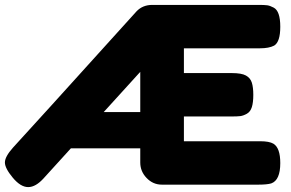

<svg xmlns="http://www.w3.org/2000/svg" viewBox="-20 -754 1188 783"><path d="M730 -178H1041Q1078 -178 1095 -168Q1123 -151 1123 -89Q1123 -19 1086 -6Q1069 -1 1034 -1H640Q604 -1 578 -28Q552 -55 552 -91V-149H269L159 -28Q126 9 95 9Q64 9 32 -29.5Q0 -68 0 -91.5Q0 -115 33 -152Q97 -221 537 -708Q562 -734 601 -734H1035Q1058 -734 1069.5 -732.5Q1081 -731 1096 -723Q1123 -709 1123 -645Q1123 -583 1098 -568Q1077 -557 1040 -557H730V-456H925Q965 -456 983 -446Q1001 -436 1007 -417Q1013 -398 1013 -367Q1013 -336 1007 -317Q1001 -298 986.5 -290Q972 -282 960 -280.5Q948 -279 924 -279H730ZM403 -297H552V-461Q548 -456 403 -297Z"/></svg>

Font: Fredoka One
Style: Regular
Weight: 400
Version: Version 1.001;April 7, 2020;FontCreator 12.0.0.2522 64-bit